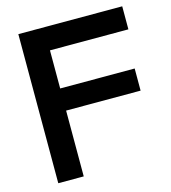

<svg xmlns="http://www.w3.org/2000/svg" viewBox="-108 -808 799 896"><g transform="rotate(-15 292.0 -360.0)"><path d="M63 0V-720.2H564.9V-608.9H186V-424.8H545.9V-317.9H186V0Z"/></g></svg>

Font: Aspekta 550
Style: Regular
Weight: 550
Designer: Ivo Dolenc
Version: Version 2.000